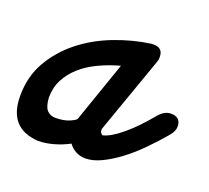

<svg xmlns="http://www.w3.org/2000/svg" viewBox="-137 -498 704 648"><g transform="rotate(20 215.5 -174.0)"><path d="M403 -170Q424 -195 447 -195Q483 -195 483 -161Q483 -145 468 -127Q440 -94 409 -62.5Q378 -31 346 -7Q314 17 283.5 31.5Q253 46 227 46Q207 46 191.5 37.5Q176 29 166 15Q140 29 111 37Q82 45 57 45Q-52 39 -52 -78Q-52 -147 -21 -201Q10 -255 60 -295Q110 -335 174.5 -360Q239 -385 305 -394H313Q346 -394 346 -361Q346 -356 345.5 -352.5Q345 -349 342 -343L344 -346Q320 -277 295 -207.5Q270 -138 246 -69Q245 -67 245 -64Q245 -57 248 -53Q251 -49 254 -47Q282 -53 322 -86.5Q362 -120 403 -170ZM158 -73 233 -289Q193 -278 158 -261.5Q123 -245 97 -222Q71 -199 56 -170Q41 -141 41 -105Q43 -73 54.5 -60.5Q66 -48 85 -48Q115 -48 135.5 -57Q156 -66 158 -72Z"/></g></svg>

Font: Discipuli Britannica Bold
Style: Regular
Weight: 700
Designer: Peter Wiegel
Foundry: Peter Wiegel
Version: Version 0.001 2009